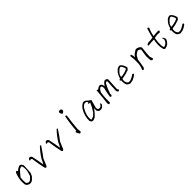

<svg xmlns="http://www.w3.org/2000/svg" viewBox="471 -2380 4059 4059"><g transform="rotate(-45 2500.0 -351.0)"><path d="M210.9 -392.6Q250 -431.6 306.6 -455.1Q332 -455.1 353.5 -443.4Q375 -419.9 384.8 -390.6Q382.8 -291 375 -187.5Q361.3 -146.5 339.8 -105.5Q308.6 -74.2 279.3 -44.9Q242.2 -21.5 197.3 -25.4Q160.2 -35.2 134.8 -56.6Q125 -74.2 115.2 -89.8Q107.4 -138.7 109.4 -187.5Q115.2 -294.9 156.2 -396.5Q169.9 -412.1 183.6 -421.9Q205.1 -414.1 210.9 -392.6ZM341.8 -408.2Q298.8 -414.1 265.6 -388.7Q203.1 -322.3 154.3 -259.8Q144.5 -183.6 152.3 -103.5Q169.9 -74.2 205.1 -64.5Q222.7 -68.4 240.2 -70.3Q283.2 -99.6 316.4 -140.6Q337.9 -199.2 351.6 -261.7Q361.3 -341.8 341.8 -408.2Z M742.2 -218.8Q818.4 -343.8 918 -445.3Q931.6 -445.3 943.4 -435.5Q867.2 -316.4 781.2 -205.1Q748 -127 714.8 -46.9Q701.2 -27.3 681.6 -23.4Q671.9 -33.2 662.1 -43Q625 -201.2 605.5 -361.3Q595.7 -373 584 -380.9Q566.4 -377 548.8 -371.1Q541 -380.9 544.9 -390.6Q554.7 -418 580.1 -427.7Q615.2 -427.7 636.7 -394.5Q668 -255.9 689.5 -113.3Q720.7 -166 742.2 -218.8Z M1242.2 -218.8Q1318.4 -343.8 1418 -445.3Q1431.6 -445.3 1443.4 -435.5Q1367.2 -316.4 1281.2 -205.1Q1248 -127 1214.8 -46.9Q1201.2 -27.3 1181.6 -23.4Q1171.9 -33.2 1162.1 -43Q1125 -201.2 1105.5 -361.3Q1095.7 -373 1084 -380.9Q1066.4 -377 1048.8 -371.1Q1041 -380.9 1044.9 -390.6Q1054.7 -418 1080.1 -427.7Q1115.2 -427.7 1136.7 -394.5Q1168 -255.9 1189.5 -113.3Q1220.7 -166 1242.2 -218.8Z M1685.5 -127Q1699.2 -328.1 1736.3 -509.8Q1761.7 -513.7 1771.5 -492.2Q1744.1 -310.5 1730.5 -130.9Q1732.4 -93.8 1740.2 -52.7Q1724.6 -27.3 1699.2 -27.3Q1673.8 -60.5 1658.2 -97.7Q1656.2 -115.2 1666 -127Q1675.8 -127 1685.5 -127ZM1707 -668Q1728.5 -687.5 1765.6 -677.7Q1781.2 -668 1793 -650.4Q1789.1 -634.8 1787.1 -619.1Q1765.6 -591.8 1734.4 -584Q1716.8 -605.5 1703.1 -632.8Q1705.1 -650.4 1707 -668Z M2205.1 -449.2Q2242.2 -455.1 2273.4 -437.5Q2316.4 -390.6 2371.1 -359.4Q2347.7 -263.7 2320.3 -171.9Q2324.2 -150.4 2332 -125Q2373 -103.5 2414.1 -128.9Q2435.5 -154.3 2449.2 -181.6Q2462.9 -168 2464.8 -142.6Q2447.3 -111.3 2416 -85.9Q2369.1 -62.5 2320.3 -82Q2298.8 -103.5 2287.1 -128.9Q2285.2 -166 2289.1 -199.2Q2236.3 -117.2 2158.2 -48.8Q2128.9 -35.2 2101.6 -25.4Q2070.3 -23.4 2050.8 -37.1Q2037.1 -56.6 2029.3 -74.2Q2027.3 -146.5 2043 -209Q2066.4 -298.8 2117.2 -375Q2154.3 -421.9 2205.1 -449.2ZM2250 -410.2Q2224.6 -412.1 2203.1 -406.2Q2171.9 -384.8 2146.5 -355.5Q2101.6 -283.2 2080.1 -205.1Q2066.4 -144.5 2070.3 -85.9Q2074.2 -74.2 2085.9 -64.5Q2123 -76.2 2156.2 -91.8Q2179.7 -121.1 2209 -142.6Q2273.4 -238.3 2316.4 -341.8Q2277.3 -335.9 2261.7 -357.4Q2275.4 -363.3 2291 -369.1Q2281.2 -402.3 2250 -410.2Z M2625 -412.1Q2660.2 -445.3 2707 -457Q2748 -453.1 2765.6 -414.1Q2767.6 -390.6 2775.4 -365.2Q2804.7 -418 2853.5 -453.1Q2871.1 -453.1 2892.6 -453.1Q2918 -445.3 2931.6 -418Q2923.8 -273.4 2916 -134.8Q2935.5 -125 2937.5 -101.6Q2921.9 -82 2902.3 -82Q2884.8 -101.6 2875 -123Q2878.9 -253.9 2890.6 -390.6Q2886.7 -406.2 2875 -410.2Q2853.5 -408.2 2837.9 -390.6Q2783.2 -289.1 2746.1 -175.8Q2744.1 -154.3 2746.1 -132.8Q2736.3 -123 2726.6 -113.3Q2703.1 -113.3 2697.3 -132.8Q2712.9 -244.1 2740.2 -349.6Q2738.3 -380.9 2728.5 -406.2Q2705.1 -421.9 2683.6 -408.2Q2644.5 -375 2627 -326.2Q2605.5 -187.5 2611.3 -50.8Q2597.7 -27.3 2572.3 -31.2Q2556.6 -52.7 2558.6 -76.2Q2580.1 -255.9 2593.8 -427.7Q2613.3 -431.6 2625 -412.1Z M3222.7 -425.8Q3255.9 -453.1 3302.7 -455.1Q3322.3 -449.2 3339.8 -429.7Q3384.8 -377 3396.5 -308.6Q3380.9 -283.2 3359.4 -263.7Q3261.7 -226.6 3154.3 -212.9Q3136.7 -173.8 3148.4 -127Q3156.2 -95.7 3183.6 -70.3Q3207 -66.4 3234.4 -66.4Q3308.6 -89.8 3367.2 -134.8Q3398.4 -136.7 3394.5 -107.4Q3345.7 -62.5 3281.2 -37.1Q3240.2 -29.3 3201.2 -23.4Q3158.2 -35.2 3128.9 -66.4Q3101.6 -128.9 3109.4 -205.1Q3087.9 -212.9 3087.9 -234.4Q3101.6 -248 3121.1 -253.9Q3136.7 -318.4 3171.9 -371.1Q3197.3 -396.5 3222.7 -425.8ZM3312.5 -414.1Q3293 -421.9 3275.4 -416Q3226.6 -384.8 3191.4 -339.8Q3162.1 -300.8 3162.1 -257.8Q3257.8 -263.7 3341.8 -300.8Q3357.4 -312.5 3355.5 -332Q3335.9 -377 3312.5 -414.1Z M3787.1 -453.1Q3806.6 -455.1 3826.2 -453.1Q3867.2 -441.4 3898.4 -414.1Q3902.3 -398.4 3912.1 -380.9Q3894.5 -253.9 3890.6 -134.8Q3904.3 -101.6 3914.1 -62.5Q3902.3 -54.7 3894.5 -43Q3867.2 -48.8 3853.5 -64.5Q3843.8 -123 3843.8 -193.4Q3855.5 -285.2 3869.1 -369.1Q3843.8 -402.3 3798.8 -406.2Q3750 -384.8 3710.9 -341.8Q3697.3 -304.7 3671.9 -273.4Q3660.2 -168 3638.7 -62.5Q3625 -46.9 3613.3 -31.2Q3589.8 -29.3 3580.1 -46.9Q3609.4 -111.3 3619.1 -187.5Q3627 -312.5 3609.4 -423.8Q3617.2 -451.2 3640.6 -445.3Q3662.1 -396.5 3664.1 -341.8Q3675.8 -359.4 3681.6 -377Q3726.6 -423.8 3787.1 -453.1Z M4273.4 -587.9Q4283.2 -601.6 4300.8 -595.7Q4310.5 -587.9 4316.4 -576.2Q4273.4 -486.3 4257.8 -384.8Q4332 -396.5 4406.2 -396.5Q4421.9 -390.6 4425.8 -375Q4416 -361.3 4402.3 -345.7Q4322.3 -361.3 4246.1 -335.9Q4226.6 -228.5 4232.4 -121.1Q4234.4 -91.8 4250 -64.5Q4277.3 -70.3 4302.7 -84Q4351.6 -119.1 4365.2 -169.9Q4361.3 -199.2 4353.5 -222.7Q4359.4 -228.5 4367.2 -226.6Q4392.6 -197.3 4400.4 -158.2Q4382.8 -95.7 4328.1 -52.7Q4289.1 -27.3 4242.2 -21.5Q4224.6 -29.3 4212.9 -41Q4187.5 -121.1 4193.4 -209Q4195.3 -271.5 4210.9 -328.1Q4127 -332 4041 -316.4Q4033.2 -328.1 4033.2 -341.8Q4050.8 -363.3 4082 -367.2Q4148.4 -367.2 4214.8 -378.9Q4240.2 -484.4 4273.4 -587.9Z M4722.7 -425.8Q4755.9 -453.1 4802.7 -455.1Q4822.3 -449.2 4839.8 -429.7Q4884.8 -377 4896.5 -308.6Q4880.9 -283.2 4859.4 -263.7Q4761.7 -226.6 4654.3 -212.9Q4636.7 -173.8 4648.4 -127Q4656.2 -95.7 4683.6 -70.3Q4707 -66.4 4734.4 -66.4Q4808.6 -89.8 4867.2 -134.8Q4898.4 -136.7 4894.5 -107.4Q4845.7 -62.5 4781.2 -37.1Q4740.2 -29.3 4701.2 -23.4Q4658.2 -35.2 4628.9 -66.4Q4601.6 -128.9 4609.4 -205.1Q4587.9 -212.9 4587.9 -234.4Q4601.6 -248 4621.1 -253.9Q4636.7 -318.4 4671.9 -371.1Q4697.3 -396.5 4722.7 -425.8ZM4812.5 -414.1Q4793 -421.9 4775.4 -416Q4726.6 -384.8 4691.4 -339.8Q4662.1 -300.8 4662.1 -257.8Q4757.8 -263.7 4841.8 -300.8Q4857.4 -312.5 4855.5 -332Q4835.9 -377 4812.5 -414.1Z"/></g></svg>

Font: BoLeHuaiShuti
Style: Regular
Weight: 400
Designer: Aston.linsen@gmail.com
Foundry: BoLe
Version: Version 1.00 June 15, 2016, initial release